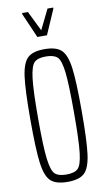

<svg xmlns="http://www.w3.org/2000/svg" viewBox="-100 -949 549 1003"><g transform="rotate(-10 175.0 -447.0)"><path d="M39 -344Q39 -502 48.5 -573Q58 -644 85.5 -670Q113 -696 175 -696Q237 -696 264.5 -670Q292 -644 301.5 -573Q311 -502 311 -344Q311 -186 301.5 -115Q292 -44 264.5 -18Q237 8 175 8Q113 8 85.5 -18Q58 -44 48.5 -115Q39 -186 39 -344ZM270 -344Q270 -494 262.5 -558Q255 -622 236.5 -639.5Q218 -657 175 -657Q133 -657 114.5 -639.5Q96 -622 88 -557.5Q80 -493 80 -344Q80 -195 88 -130.5Q96 -66 114.5 -48.5Q133 -31 175 -31Q218 -31 236.5 -48.5Q255 -66 262.5 -130Q270 -194 270 -344ZM150 -765 93 -896V-902H124L176 -796L228 -902H258V-896L201 -765Z"/></g></svg>

Font: Saira Ultra Condensed ExLight
Style: Regular
Weight: 200
Width: 1
Designer: Hector Gatti with collaboration of the Omnibus-Type team
Foundry: Omnibus-Type
Version: Version 1.001; ttfautohint (v1.8)